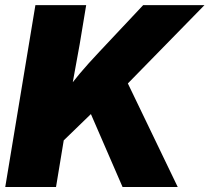

<svg xmlns="http://www.w3.org/2000/svg" viewBox="-20 -748 838 768"><path d="M171.4 -125 189.5 -300.8Q217.3 -345.2 242.9 -381.3Q268.6 -417.5 300 -454.8Q331.5 -492.2 377 -540.5L552.7 -727.5H797.9L431.6 -353L414.1 -359.9ZM1 0 121.6 -727.5H324.7L298.8 -571.3L260.7 -361.8L248 -265.6L204.1 0ZM470.2 0 343.3 -292.5 480 -438 690.9 0Z"/></svg>

Font: Inter 16pt Black
Style: Italic
Weight: 900
Italic angle: -9.3988°
Version: Version 4.001;git-66647c0bb